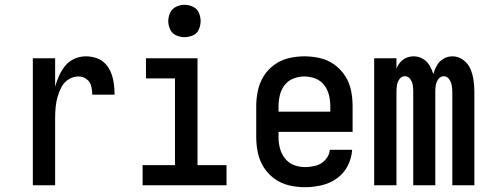

<svg xmlns="http://www.w3.org/2000/svg" viewBox="-20 -773 2040 801"><path d="M117 0H210V-281Q210 -303 212 -325Q214 -347 220 -368.5Q226 -390 236.5 -410Q247 -430 266.5 -442Q286 -454 308 -454Q326 -454 341 -443Q356 -432 360.5 -414Q365 -396 365 -378H458Q458 -401 455 -423.5Q452 -446 444 -467.5Q436 -489 420.5 -506Q405 -523 383 -530.5Q361 -538 338 -538Q314 -538 291 -528Q268 -518 252.5 -499Q237 -480 227 -458Q217 -436 210 -412V-530H117Z M575 0H925V-84H804V-530H589V-446H710V-84H575ZM750 -618Q768 -618 785 -625.5Q802 -633 809.5 -650Q817 -667 817 -685Q817 -703 809.5 -720Q802 -737 785 -745Q768 -753 750 -753Q732 -753 715 -745Q698 -737 690 -720Q682 -703 682 -685Q682 -667 690 -650Q698 -633 715 -625.5Q732 -618 750 -618Z M1252 8Q1287 8 1321.5 0Q1356 -8 1385 -28.5Q1414 -49 1430.5 -81Q1447 -113 1449 -148H1356Q1354 -125 1337.5 -106.5Q1321 -88 1298 -82Q1275 -76 1252 -76Q1228 -76 1206 -84.5Q1184 -93 1169 -112Q1154 -131 1148 -154Q1142 -177 1142 -200V-223H1451V-330Q1451 -363 1444.5 -395.5Q1438 -428 1420 -456Q1402 -484 1375 -503.5Q1348 -523 1315.5 -530.5Q1283 -538 1250 -538Q1217 -538 1185 -530.5Q1153 -523 1125.5 -503.5Q1098 -484 1080.5 -456Q1063 -428 1056 -395.5Q1049 -363 1049 -330V-200Q1049 -167 1056 -134.5Q1063 -102 1081 -74Q1099 -46 1126.5 -26.5Q1154 -7 1186.5 0.5Q1219 8 1252 8ZM1142 -307V-330Q1142 -353 1147.5 -376Q1153 -399 1167.5 -418Q1182 -437 1204.5 -445.5Q1227 -454 1250 -454Q1273 -454 1295.5 -445.5Q1318 -437 1332.5 -418Q1347 -399 1352.5 -376Q1358 -353 1358 -330V-307Z M1541 0H1634V-390Q1634 -404 1636 -417.5Q1638 -431 1646.5 -443Q1655 -455 1669 -455Q1683 -455 1691.5 -443Q1700 -431 1702 -417.5Q1704 -404 1704 -390V0H1796V-390Q1796 -404 1798 -417.5Q1800 -431 1809 -443Q1818 -455 1831 -455Q1845 -455 1853.5 -443Q1862 -431 1864.5 -417.5Q1867 -404 1867 -390V0H1959V-390Q1959 -414 1955.5 -438.5Q1952 -463 1942.5 -485.5Q1933 -508 1912.5 -523Q1892 -538 1868 -538Q1848 -538 1830.5 -528Q1813 -518 1803 -500.5Q1793 -483 1788 -464Q1782 -483 1771.5 -500.5Q1761 -518 1743.5 -528Q1726 -538 1706 -538Q1690 -538 1675.5 -532Q1661 -526 1650.5 -514Q1640 -502 1634 -487V-530H1541Z"/></svg>

Font: Iosevka SS08 Medium
Style: Regular
Weight: 500
Monospace: yes
Designer: Belleve Invis
Foundry: Belleve Invis
Version: Version 3.4.3; ttfautohint (v1.8.3)